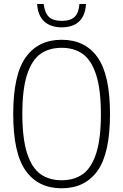

<svg xmlns="http://www.w3.org/2000/svg" viewBox="-20 -952 630 980"><path d="M47.5 -370Q47.5 -570.5 111.5 -659.8Q175.5 -749 294.5 -749Q414 -749 477.8 -659.8Q541.5 -570.5 541.5 -370Q541.5 -169.5 477.8 -80.2Q414 9 294.5 9Q175.5 9 111.5 -80.2Q47.5 -169.5 47.5 -370ZM495 -368Q495 -495 470.8 -570Q446.5 -645 402.5 -676.5Q358.5 -708 294.5 -708Q230.5 -708 186.5 -676.8Q142.5 -645.5 118.2 -571.2Q94 -497 94 -372Q94 -245 118.2 -170Q142.5 -95 186.5 -63.5Q230.5 -32 294.5 -32Q358.5 -32 402.5 -63.2Q446.5 -94.5 470.8 -168.8Q495 -243 495 -368ZM169.5 -931.5H203Q208.5 -885.5 229.8 -865.5Q251 -845.5 295 -845.5Q339.5 -845.5 360.8 -865.8Q382 -886 385.5 -931.5H419Q415.5 -872.5 383.8 -842.5Q352 -812.5 295 -812.5Q238 -812.5 205.5 -842.8Q173 -873 169.5 -931.5Z"/></svg>

Font: Encode Sans Condensed ExLight
Style: Regular
Weight: 275
Width: 3
Designer: Multiple Designers
Foundry: Impallari Type
Version: Version 2.000